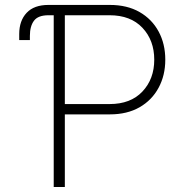

<svg xmlns="http://www.w3.org/2000/svg" viewBox="-20 -747 756 767"><path d="M99.4 -587H56.8V-610.8Q56.8 -664.4 86.5 -695.8Q116.1 -727.3 173.3 -727.3H418.7Q487.9 -727.3 537.5 -698.9Q587 -670.5 613.6 -621.1Q640.3 -571.7 640.3 -508.5Q640.3 -446 613.6 -396.5Q587 -346.9 537.5 -318.5Q487.9 -290.1 419 -290.1H239V0H194.6V-686.1H173.7Q132.1 -686.1 115.8 -664.2Q99.4 -642.4 99.4 -603.7ZM239 -331.3H418Q501.8 -331.3 549 -381.4Q596.2 -431.5 596.2 -508.5Q596.2 -585.9 549 -636Q501.8 -686.1 417.6 -686.1H239Z"/></svg>

Font: Inter UI Extra Light
Style: Regular
Weight: 200
Designer: Rasmus Andersson
Foundry: rsms
Version: 3.2;8d6f07862